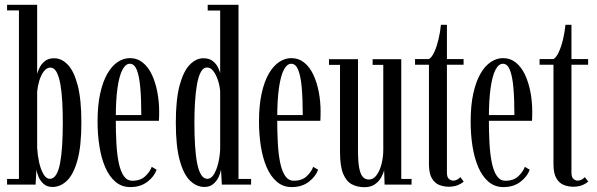

<svg xmlns="http://www.w3.org/2000/svg" viewBox="-20 -770 2490 801"><path d="M199 10Q176 10 161.8 -3Q147.5 -16 140.5 -33.2Q133.5 -50.5 132 -62.5L128.5 0H9.5V-23.5H59V-726.5H9.5V-750H135V-462Q137.5 -471 144.5 -486.5Q151.5 -502 166.5 -514.5Q181.5 -527 206 -527Q237 -527 262.8 -500.2Q288.5 -473.5 304 -414.5Q319.5 -355.5 319.5 -259Q319.5 -160 303 -101Q286.5 -42 259.2 -16Q232 10 199 10ZM188 -24Q203.5 -24 214 -40.8Q224.5 -57.5 230.5 -88.5Q236.5 -119.5 239.2 -162.2Q242 -205 242 -257Q242 -303.5 239.8 -345Q237.5 -386.5 231.8 -418.8Q226 -451 216 -469.5Q206 -488 190 -488Q174.5 -488 162.8 -472.2Q151 -456.5 144 -433.5Q137 -410.5 135 -388V-154Q136.5 -124 143 -94Q149.5 -64 161 -44Q172.5 -24 188 -24Z M523.5 10.5Q487.5 10.5 461.5 -11.8Q435.5 -34 419 -72.2Q402.5 -110.5 394.8 -159.8Q387 -209 387 -263Q387 -330 398 -380Q409 -430 428 -462.8Q447 -495.5 471.2 -511.5Q495.5 -527.5 521.5 -527.5Q552.5 -527.5 575.5 -509Q598.5 -490.5 613.5 -458.8Q628.5 -427 636.2 -386.8Q644 -346.5 644 -304Q644 -294.5 643.8 -285Q643.5 -275.5 643 -266H456V-290H569.5Q569.5 -357 565.2 -404.8Q561 -452.5 550.8 -478.2Q540.5 -504 521.5 -504Q504 -504 490.8 -479Q477.5 -454 470.2 -403.2Q463 -352.5 463 -275Q463 -221 465.5 -174Q468 -127 475.2 -91.5Q482.5 -56 496.2 -36Q510 -16 532.5 -16Q566.5 -16 586.2 -35Q606 -54 613 -74L633.5 -62Q623.5 -33.5 594.8 -11.5Q566 10.5 523.5 10.5Z M833 10Q800.5 10 773.2 -16Q746 -42 729.8 -101Q713.5 -160 713.5 -259Q713.5 -355.5 729.5 -414.5Q745.5 -473.5 771.8 -500.2Q798 -527 828 -527Q852.5 -527 867.2 -515.5Q882 -504 889.2 -489.2Q896.5 -474.5 898.5 -464.5V-726H846.5V-750H975V-23.5H1027.5V0H905.5L902 -63Q900.5 -50.5 892.8 -33Q885 -15.5 870.2 -2.8Q855.5 10 833 10ZM845 -24Q861 -24 872.5 -43Q884 -62 890.8 -90.8Q897.5 -119.5 898.5 -148.5V-388Q897 -412 889.2 -435.2Q881.5 -458.5 870 -473.5Q858.5 -488.5 843.5 -488.5Q828 -488.5 817.8 -469.5Q807.5 -450.5 801.8 -417.8Q796 -385 793.5 -343.5Q791 -302 791 -257Q791 -205 793.8 -162.2Q796.5 -119.5 802.5 -88.8Q808.5 -58 819 -41Q829.5 -24 845 -24Z M1197 10.5Q1161 10.5 1135 -11.8Q1109 -34 1092.5 -72.2Q1076 -110.5 1068.2 -159.8Q1060.5 -209 1060.5 -263Q1060.5 -330 1071.5 -380Q1082.5 -430 1101.5 -462.8Q1120.5 -495.5 1144.8 -511.5Q1169 -527.5 1195 -527.5Q1226 -527.5 1249 -509Q1272 -490.5 1287 -458.8Q1302 -427 1309.8 -386.8Q1317.5 -346.5 1317.5 -304Q1317.5 -294.5 1317.2 -285Q1317 -275.5 1316.5 -266H1129.5V-290H1243Q1243 -357 1238.8 -404.8Q1234.5 -452.5 1224.2 -478.2Q1214 -504 1195 -504Q1177.5 -504 1164.2 -479Q1151 -454 1143.8 -403.2Q1136.5 -352.5 1136.5 -275Q1136.5 -221 1139 -174Q1141.5 -127 1148.8 -91.5Q1156 -56 1169.8 -36Q1183.5 -16 1206 -16Q1240 -16 1259.8 -35Q1279.5 -54 1286.5 -74L1307 -62Q1297 -33.5 1268.2 -11.5Q1239.5 10.5 1197 10.5Z M1500 11Q1471.5 11 1448.5 -0.8Q1425.5 -12.5 1412 -44Q1398.5 -75.5 1398.5 -136V-499.5H1352.5V-523H1473.5V-142.5Q1473.5 -94.5 1478.8 -68.2Q1484 -42 1494 -31.5Q1504 -21 1519 -21Q1538 -21 1551.5 -39.8Q1565 -58.5 1572 -87Q1579 -115.5 1579 -145V-499.5H1534.5V-523H1654V-23.5H1697V0H1584.5L1582.5 -60.5Q1579 -45 1569.5 -28.5Q1560 -12 1543 -0.5Q1526 11 1500 11Z M1852 9Q1832 9 1813 1.8Q1794 -5.5 1781.8 -26Q1769.5 -46.5 1769.5 -85.5V-500H1711.5V-523.5H1769.5Q1781.5 -530.5 1791.8 -552.8Q1802 -575 1809.2 -605.2Q1816.5 -635.5 1819.5 -666.5H1844.5V-523.5H1914V-500H1844.5V-50.5Q1844.5 -30.5 1853 -23.5Q1861.5 -16.5 1870 -16.5Q1880 -16.5 1888.5 -21.5Q1897 -26.5 1900.5 -31L1914.5 -12.5Q1904.5 -3.5 1888.5 2.8Q1872.5 9 1852 9Z M2080 10.5Q2044 10.5 2018 -11.8Q1992 -34 1975.5 -72.2Q1959 -110.5 1951.2 -159.8Q1943.5 -209 1943.5 -263Q1943.5 -330 1954.5 -380Q1965.5 -430 1984.5 -462.8Q2003.5 -495.5 2027.8 -511.5Q2052 -527.5 2078 -527.5Q2109 -527.5 2132 -509Q2155 -490.5 2170 -458.8Q2185 -427 2192.8 -386.8Q2200.5 -346.5 2200.5 -304Q2200.5 -294.5 2200.2 -285Q2200 -275.5 2199.5 -266H2012.5V-290H2126Q2126 -357 2121.8 -404.8Q2117.5 -452.5 2107.2 -478.2Q2097 -504 2078 -504Q2060.5 -504 2047.2 -479Q2034 -454 2026.8 -403.2Q2019.5 -352.5 2019.5 -275Q2019.5 -221 2022 -174Q2024.5 -127 2031.8 -91.5Q2039 -56 2052.8 -36Q2066.5 -16 2089 -16Q2123 -16 2142.8 -35Q2162.5 -54 2169.5 -74L2190 -62Q2180 -33.5 2151.2 -11.5Q2122.5 10.5 2080 10.5Z M2371.5 9Q2351.5 9 2332.5 1.8Q2313.5 -5.5 2301.2 -26Q2289 -46.5 2289 -85.5V-500H2231V-523.5H2289Q2301 -530.5 2311.2 -552.8Q2321.5 -575 2328.8 -605.2Q2336 -635.5 2339 -666.5H2364V-523.5H2433.5V-500H2364V-50.5Q2364 -30.5 2372.5 -23.5Q2381 -16.5 2389.5 -16.5Q2399.5 -16.5 2408 -21.5Q2416.5 -26.5 2420 -31L2434 -12.5Q2424 -3.5 2408 2.8Q2392 9 2371.5 9Z"/></svg>

Font: Imbue 48pt
Style: Regular
Weight: 400
Designer: Tyler Finck
Foundry: Etcetera Type Company
Version: Version 1.102